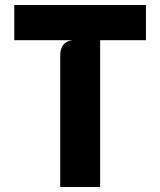

<svg xmlns="http://www.w3.org/2000/svg" viewBox="-20 -747 640 767"><path d="M220.5 0V-524Q220.5 -551 232.2 -567Q244 -583 270 -586.5H37V-727H563V-586.5H380V0Z"/></svg>

Font: Spline Sans Mono
Style: Regular
Weight: 400
Monospace: yes
Designer: Eben Sorkin, Mirko Velimirovic
Foundry: Sorkin Type
Version: Version 1.004